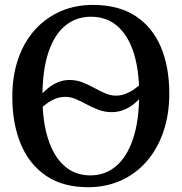

<svg xmlns="http://www.w3.org/2000/svg" viewBox="-20 -772 760 803"><path d="M447 -303Q418 -303 392.2 -312.8Q366.5 -322.5 343 -335.2Q319.5 -348 297.2 -357.5Q275 -367 254 -367Q231 -367 211 -358.8Q191 -350.5 175.8 -339Q160.5 -327.5 150 -318V-372.5Q162.5 -388.5 180.8 -403.2Q199 -418 221.8 -427.8Q244.5 -437.5 271 -437.5Q299.5 -437.5 325 -427.5Q350.5 -417.5 374 -404.5Q397.5 -391.5 420 -381.8Q442.5 -372 465 -372Q486.5 -372 506.8 -380.2Q527 -388.5 542.8 -400Q558.5 -411.5 568.5 -420L570 -367Q557.5 -351 539 -336.2Q520.5 -321.5 497 -312.2Q473.5 -303 447 -303ZM353.5 11Q245.5 12 174 -36Q102.5 -84 67 -169.5Q31.5 -255 31.5 -366.5Q31.5 -455 56.2 -526.2Q81 -597.5 126.5 -647.8Q172 -698 233.5 -724.8Q295 -751.5 368.5 -751.5Q475 -751.5 546 -705.5Q617 -659.5 652.5 -576.2Q688 -493 688 -380.5Q688 -292.5 663.2 -220.8Q638.5 -149 593.8 -97.5Q549 -46 487.8 -18Q426.5 10 353.5 11ZM358 -38.5Q419.5 -38.5 465.2 -77Q511 -115.5 536.5 -191.5Q562 -267.5 562 -380Q562 -481 538.5 -553Q515 -625 470.2 -663.5Q425.5 -702 360.5 -702Q299 -702 253.5 -665.2Q208 -628.5 182.8 -554Q157.5 -479.5 157.5 -367Q157.5 -265.5 180.8 -192Q204 -118.5 248.8 -78.5Q293.5 -38.5 358 -38.5Z"/></svg>

Font: Merriweather 36pt Medium
Style: Regular
Weight: 500
Version: Version 2.100